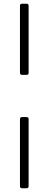

<svg xmlns="http://www.w3.org/2000/svg" viewBox="-20 -794 259 1025"><path d="M98 -394.2H121.4C129.6 -394.5 132.5 -397.4 132.8 -405.5V-762.8C132.5 -771 129.6 -773.8 121.4 -774.1H98C89.8 -773.8 87 -771 86.6 -762.8V-405.5C87 -397.4 89.8 -394.5 98 -394.2ZM86.6 199.6C87 207.7 89.8 210.6 98 210.9H121.4C129.6 210.6 132.5 207.7 132.8 199.6V-157.7C132.5 -165.8 129.6 -168.7 121.4 -169H98C89.8 -168.7 87 -165.8 86.6 -157.7Z"/></svg>

Font: Margiela Serif Text
Style: Regular
Weight: 400
Designer: Andreas Faust, Stefan Endress
Version: Version 1.002;FEAKit 1.0